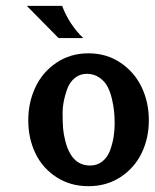

<svg xmlns="http://www.w3.org/2000/svg" viewBox="-20 -620 524 650"><path d="M207 -317.4Q191.9 -273.9 191.9 -239.5Q191.9 -205.1 193.6 -185.1Q195.3 -165 201.4 -141.4Q207.5 -117.7 217.3 -100.6Q240.2 -59.6 285.2 -59.6Q309.6 -59.6 327.1 -74Q344.7 -88.4 353 -111.8Q361.3 -135.3 364.7 -157.2Q368.2 -179.2 368.2 -201.2Q368.2 -223.1 366.2 -243.2Q364.3 -263.2 358.4 -287.4Q352.5 -311.5 342.8 -328.9Q333 -346.2 315.2 -358.2Q297.4 -370.1 273.7 -370.1Q250 -370.1 232.7 -355.5Q215.3 -340.8 207 -317.4ZM459.7 -324.5Q483.9 -273.4 483.9 -212.9Q483.9 -152.3 459.7 -102.1Q435.5 -51.8 388.4 -20.8Q341.3 10.3 279.5 10.3Q217.8 10.3 170.7 -20.5Q123.5 -51.3 99.6 -101.6Q75.7 -151.9 75.7 -212.6Q75.7 -273.4 99.9 -324.7Q124 -376 171.1 -407.7Q218.3 -439.5 279.5 -439.5Q340.8 -439.5 388.2 -407.5Q435.5 -375.5 459.7 -324.5ZM261.7 -491.2H178.2L70.8 -600.1H190.4Q213.4 -538.1 261.7 -491.2Z"/></svg>

Font: Rachana
Style: Bold
Weight: 700
Designer: Hussain KH
Foundry: Hussain KH, Rajeesh K Nambiar, Santhosh Thottingal, Swathanthra Malayalam Computing (http://smc.org.in)
Version: Version 7.0.0+20221109